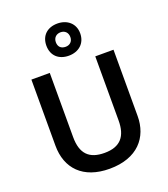

<svg xmlns="http://www.w3.org/2000/svg" viewBox="-176 -1124 1099 1257"><g transform="rotate(-20 373.5 -495.5)"><path d="M372 -777C440 -777 491 -819 491 -890C491 -959 439 -1001 372 -1001C302 -1001 255 -959 255 -889C255 -819 302 -777 372 -777ZM372 -839C339 -839 321 -858 321 -889C321 -921 343 -940 372 -940C401 -940 422 -921 422 -889C422 -858 401 -839 372 -839ZM659 -252V-714H532V-268C532 -158 485 -99 374 -99C268 -99 215 -150 215 -267V-714H87V-254C87 -95 185 10 370 10C565 10 659 -104 659 -252Z"/></g></svg>

Font: Noto Sans Bengali SemiBold
Style: Regular
Weight: 600
Designer: Jelle Bosma - Monotype Design Team
Foundry: Monotype Imaging Inc.
Version: Version 2.003